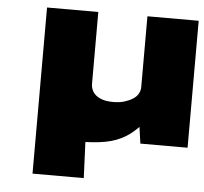

<svg xmlns="http://www.w3.org/2000/svg" viewBox="-51 -588 855 806"><g transform="rotate(5 377.0 -185.0)"><path d="M115 165V-535H331V-232Q331 -215 340 -199.5Q349 -184 370.5 -174Q392 -164 426 -164Q452 -164 472 -170Q492 -176 507.5 -185.5Q523 -195 530.5 -208.5Q538 -222 538 -236V-535H754V0H555L544 -78L584 -112Q553 -75 523.5 -49Q494 -23 454 -7.5Q414 8 351 12Q343 12 333 13Q323 14 314.5 14Q306 14 301 13L321 -69L331 165Z"/></g></svg>

Font: Lexend Mega Black
Style: Regular
Weight: 900
Version: Version 1.007